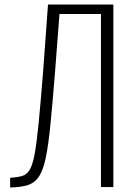

<svg xmlns="http://www.w3.org/2000/svg" viewBox="-20 -830 597 852"><path d="M25 2V-41Q57 -43 78 -49Q99 -55 112 -77Q125 -99 134 -148Q143 -197 151.5 -284Q160 -371 171 -508L193 -810H483V0H428V-768H244L224 -508Q213 -371 204 -279.5Q195 -188 183.5 -132Q172 -76 153.5 -47.5Q135 -19 104 -9Q73 1 25 2Z"/></svg>

Font: Oswald ExtraLight
Style: Regular
Weight: 250
Designer: Vernon Adams
Foundry: Vernon Adams
Version: Version 4.103;gftools[0.9.33.dev8+g029e19f]